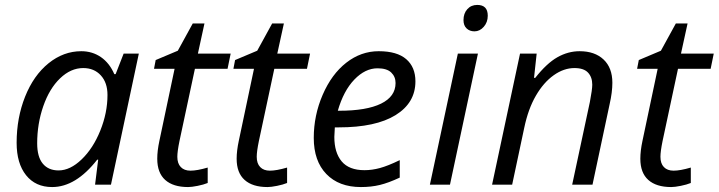

<svg xmlns="http://www.w3.org/2000/svg" viewBox="-20 -754 2935 784"><path d="M312 -544.9Q356.9 -544.9 392.1 -520.8Q427.2 -496.6 446.8 -451.2H452.1L484.9 -535.2H546.9L433.1 0H368.2L380.9 -102.1H377Q289.6 9.8 192.9 9.8Q125 9.8 86.4 -38.6Q47.9 -86.9 47.9 -170.9Q47.9 -272.5 82.5 -359.4Q117.2 -446.3 178.2 -495.6Q239.3 -544.9 312 -544.9ZM219.2 -58.1Q266.6 -58.1 313.5 -103.3Q360.4 -148.4 389.6 -220.9Q418.9 -293.5 418.9 -366.2Q418.9 -416.5 391.6 -446.3Q364.3 -476.1 319.8 -476.1Q269 -476.1 225.3 -434.1Q181.6 -392.1 156.7 -320.3Q131.8 -248.5 131.8 -168.9Q131.8 -113.3 154.8 -85.7Q177.7 -58.1 219.2 -58.1Z M757.8 -57.1Q784.7 -57.1 828.1 -69.8V-6.8Q811.5 0 787.1 4.9Q762.7 9.8 748 9.8Q687 9.8 654.5 -19.3Q622.1 -48.3 622.1 -106Q622.1 -138.2 630.9 -179.2L692.9 -473.1H608.9L615.7 -508.8L706.1 -546.9L767.1 -658.2H814.9L788.1 -535.2H921.9L909.2 -473.1H775.9L712.9 -178.2Q704.1 -135.7 704.1 -113.8Q704.1 -86.4 718.3 -71.8Q732.4 -57.1 757.8 -57.1Z M1082 -57.1Q1108.9 -57.1 1152.3 -69.8V-6.8Q1135.7 0 1111.3 4.9Q1086.9 9.8 1072.3 9.8Q1011.2 9.8 978.8 -19.3Q946.3 -48.3 946.3 -106Q946.3 -138.2 955.1 -179.2L1017.1 -473.1H933.1L939.9 -508.8L1030.3 -546.9L1091.3 -658.2H1139.2L1112.3 -535.2H1246.1L1233.4 -473.1H1100.1L1037.1 -178.2Q1028.3 -135.7 1028.3 -113.8Q1028.3 -86.4 1042.5 -71.8Q1056.6 -57.1 1082 -57.1Z M1453.6 9.8Q1363.8 9.8 1312.5 -43.5Q1261.2 -96.7 1261.2 -190.9Q1261.2 -282.7 1297.6 -366.9Q1334 -451.2 1394 -498Q1454.1 -544.9 1526.4 -544.9Q1601.1 -544.9 1638.7 -512.5Q1676.3 -480 1676.3 -421.9Q1676.3 -334 1595.2 -283.9Q1514.2 -233.9 1363.3 -233.9H1347.2L1345.2 -194.8Q1345.2 -130.9 1375.2 -95Q1405.3 -59.1 1468.3 -59.1Q1499 -59.1 1531.5 -67.9Q1564 -76.7 1612.3 -100.1V-28.8Q1566.4 -7.3 1531.2 1.2Q1496.1 9.8 1453.6 9.8ZM1521.5 -475.1Q1471.2 -475.1 1427 -429.2Q1382.8 -383.3 1359.4 -301.8H1365.2Q1476.6 -301.8 1535.9 -330.8Q1595.2 -359.9 1595.2 -415Q1595.2 -440.9 1577.4 -458Q1559.6 -475.1 1521.5 -475.1Z M1817.4 0H1735.4L1849.6 -535.2H1931.6ZM1872.6 -671.9Q1872.6 -699.2 1888.2 -716.6Q1903.8 -733.9 1928.7 -733.9Q1971.7 -733.9 1971.7 -689.9Q1971.7 -663.1 1955.3 -644.5Q1939 -626 1917.5 -626Q1897.9 -626 1885.3 -637.9Q1872.6 -649.9 1872.6 -671.9Z M2316.4 0 2388.7 -337.9Q2398.4 -388.7 2398.4 -408.2Q2398.4 -439 2381.1 -457.5Q2363.8 -476.1 2325.7 -476.1Q2282.2 -476.1 2241 -446.8Q2199.7 -417.5 2168.2 -363.3Q2136.7 -309.1 2120.6 -231.9L2071.3 0H1989.3L2103.5 -535.2H2171.4L2160.6 -436H2165.5Q2212.4 -495.6 2256.1 -520.3Q2299.8 -544.9 2346.7 -544.9Q2408.7 -544.9 2444.6 -511Q2480.5 -477.1 2480.5 -416Q2480.5 -377.4 2469.2 -328.1L2399.4 0Z M2730.5 -57.1Q2757.3 -57.1 2800.8 -69.8V-6.8Q2784.2 0 2759.8 4.9Q2735.4 9.8 2720.7 9.8Q2659.7 9.8 2627.2 -19.3Q2594.7 -48.3 2594.7 -106Q2594.7 -138.2 2603.5 -179.2L2665.5 -473.1H2581.5L2588.4 -508.8L2678.7 -546.9L2739.7 -658.2H2787.6L2760.7 -535.2H2894.5L2881.8 -473.1H2748.5L2685.5 -178.2Q2676.8 -135.7 2676.8 -113.8Q2676.8 -86.4 2690.9 -71.8Q2705.1 -57.1 2730.5 -57.1Z"/></svg>

Font: CAA NEO Sans
Style: Italic
Weight: 400
Italic angle: -12°
Version: Version 1.10